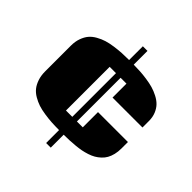

<svg xmlns="http://www.w3.org/2000/svg" viewBox="-209 -934 1132 1132"><g transform="rotate(45 357.0 -367.5)"><path d="M292 -546.4V-182.1H344.7V-546.4ZM681.6 -309.1V-255.4Q681.6 -228 676 -205.1Q670.4 -182.1 660.6 -164.8Q650.9 -147.5 635.7 -133.5Q620.6 -119.6 604.2 -110.1Q587.9 -100.6 566.2 -93.5Q544.4 -86.4 524.2 -82.5Q503.9 -78.6 478.3 -76.2Q452.6 -73.7 431.4 -72.8Q410.2 -71.8 383.3 -71.8V36.1H344.7V-71.8Q309.6 -71.8 281.7 -73.5Q253.9 -75.2 221.2 -80.1Q188.5 -85 164.1 -93Q139.6 -101.1 115.5 -115.2Q91.3 -129.4 76.2 -148.4Q61 -167.5 51.5 -195.6Q42 -223.6 42 -258.3V-473.1Q42 -507.8 52 -535.6Q62 -563.5 77.6 -582Q93.3 -600.6 118.2 -614.5Q143.1 -628.4 167.7 -636Q192.4 -643.6 225.1 -648.2Q257.8 -652.8 284.4 -654.3Q311 -655.8 344.7 -655.8V-770.5H383.3V-655.8Q412.6 -655.3 437 -654.1Q461.4 -652.8 493.4 -648.2Q525.4 -643.6 550.3 -636.5Q575.2 -629.4 600.8 -616.2Q626.5 -603 643.3 -585.7Q660.2 -568.4 670.9 -542.5Q681.6 -516.6 681.6 -484.4V-430.2H432.1V-546.4H383.3V-182.1H432.1V-309.1Z"/></g></svg>

Font: Coda
Style: Heavy
Weight: 800
Version: Version 2.000; ttfautohint (v0.8) -r 50 -G 200 -x